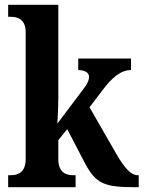

<svg xmlns="http://www.w3.org/2000/svg" viewBox="-20 -780 598 800"><path d="M14 0H295V-50H284C260 -50 223 -58 223 -116V-196L260 -242L334 -100C380 -13 416 0 545 0H558V-50H554C526 -50 500 -79 468 -133L353 -333L404 -400C448 -460 485 -488 526 -488V-536H306V-488C334 -488 351 -477 351 -460C351 -450 348 -435 326 -407L219 -265C220 -272 223 -341 223 -376V-760H14V-710H26C49 -710 87 -702 87 -647V-117C87 -58 50 -50 26 -50H14Z"/></svg>

Font: Noto Serif Thai Condensed
Style: Bold
Weight: 700
Width: 3
Designer: Monotype Design Team
Foundry: Monotype Imaging Inc.
Version: Version 2.002